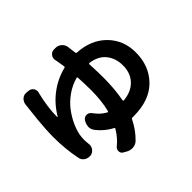

<svg xmlns="http://www.w3.org/2000/svg" viewBox="-196 -1031 1312 1312"><g transform="rotate(-45 459.5 -375.0)"><path d="M567.4 -225.6Q567.4 -222.7 569.3 -220.7Q571.3 -218.8 573.2 -218.8Q652.3 -226.6 695.3 -272.9Q738.3 -319.3 738.3 -391.6Q738.3 -460.9 700.7 -508.3Q663.1 -555.7 587.9 -566.4Q585 -566.4 583 -564.5Q581.1 -562.5 581.1 -559.6Q585 -489.3 585 -427.7Q585 -316.4 567.4 -225.6ZM436.5 -745.1Q435.5 -751 435.5 -755.9Q435.5 -771.5 445.3 -784.2Q458 -801.8 479.5 -802.7H495.1Q496.1 -802.7 496.1 -802.7Q520.5 -802.7 539.1 -787.1Q557.6 -771.5 561.5 -747.1Q565.4 -714.8 569.3 -684.6Q570.3 -676.8 578.1 -676.8Q708 -668.9 785.6 -589.8Q863.3 -510.7 863.3 -393.6Q863.3 -261.7 780.3 -178.2Q697.3 -94.7 543 -94.7Q536.1 -94.7 532.2 -94.7Q525.4 -95.7 522.5 -89.8Q487.3 -17.6 433.6 34.2Q415 51.8 388.7 53.7Q384.8 53.7 381.8 53.7Q359.4 53.7 339.8 42L319.3 30.3Q301.8 20.5 301.8 0Q301.8 -19.5 317.4 -31.2Q363.3 -68.4 395.5 -123Q399.4 -128.9 392.6 -131.8Q329.1 -165 287.1 -220.7Q273.4 -240.2 273.4 -261.7Q273.4 -265.6 274.4 -268.6Q276.4 -293.9 293 -315.4Q304.7 -329.1 322.3 -329.1Q324.2 -329.1 326.2 -329.1Q345.7 -328.1 358.4 -310.5Q391.6 -263.7 435.5 -240.2Q442.4 -237.3 444.3 -244.1Q464.8 -323.2 464.8 -428.7Q464.8 -473.6 460.9 -550.8Q460 -557.6 453.1 -555.7Q398.4 -541 351.6 -507.8Q304.7 -474.6 273.4 -433.6Q242.2 -392.6 222.2 -349.6Q202.1 -306.6 194.3 -265.6Q190.4 -243.2 190.4 -217.8Q190.4 -206.1 193.4 -177.7Q194.3 -173.8 194.3 -169.9Q194.3 -151.4 182.6 -135.7Q168.9 -116.2 145.5 -113.3Q141.6 -113.3 136.7 -113.3Q117.2 -113.3 100.6 -124Q80.1 -137.7 76.2 -161.1Q54.7 -266.6 54.7 -380.9Q54.7 -418 57.6 -464.8Q60.5 -511.7 64 -543.9Q67.4 -576.2 72.3 -619.6Q77.1 -663.1 78.1 -672.9Q78.1 -673.8 78.1 -674.8Q82 -698.2 98.6 -713.9Q114.3 -727.5 133.8 -727.5Q136.7 -727.5 138.7 -727.5L159.2 -725.6Q180.7 -723.6 193.4 -706.1Q201.2 -693.4 201.2 -680.7Q201.2 -673.8 199.2 -666Q198.2 -663.1 197.3 -661.1Q170.9 -549.8 170.9 -466.8Q170.9 -463.9 170.9 -460.9Q170.9 -460 172.4 -459.5Q173.8 -459 174.8 -460Q221.7 -539.1 291 -590.8Q360.4 -642.6 443.4 -663.1Q450.2 -665 449.2 -671.9Q442.4 -717.8 439.5 -732.4Q438.5 -734.4 436.5 -745.1Z"/></g></svg>

Font: Gen Jyuu Gothic P Bold
Style: Bold
Weight: 700
Designer: [Source Han Sans]
Ryoko NISHIZUKA  (kana & ideographs); Paul D. Hunt (Latin, Greek & Cyrillic); Wenlong ZHANG  (bopomofo
Version: Version 1.002.20150607